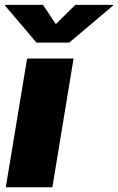

<svg xmlns="http://www.w3.org/2000/svg" viewBox="-20 -789 497 809"><path d="M4.4 0 94.2 -542.5H290L200.7 0ZM161.1 -768.6 215.3 -687.5 297.4 -768.6H457L456.5 -765.6L271.5 -609.4H133.8L1 -765.6L1.5 -768.6Z"/></svg>

Font: Inter 16pt Black
Style: Italic
Weight: 900
Italic angle: -9.3988°
Version: Version 4.001;git-66647c0bb